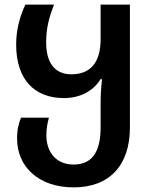

<svg xmlns="http://www.w3.org/2000/svg" viewBox="-20 -562 651 832"><path d="M299 250C455 250 543 154 543 -10V-542H416V-392C416 -292 373 -240 289 -240C220 -240 180 -287 180 -378C180 -444 194 -489 214 -542H90C67 -494 50 -435 50 -369C50 -217 130 -137 257 -137C329 -137 385 -169 416 -219H422C418 -183 416 -150 416 -113V-11C416 88 385 151 299 151C218 151 181 91 181 25C181 -4 185 -27 192 -52H71C61 -27 54 -2 54 39C54 159 146 250 299 250Z"/></svg>

Font: Noto Sans Georgian SemiBold
Style: Regular
Weight: 600
Designer: Monotype Design Team, Akaki Razmadze
Foundry: Google LLC
Version: Version 2.005